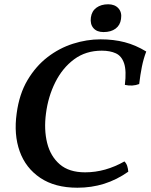

<svg xmlns="http://www.w3.org/2000/svg" viewBox="-20 -869 704 898"><path d="M664 -628Q651 -594 643.5 -556.5Q636 -519 631 -476Q600 -464 564 -472Q572 -538 560.5 -572.5Q549 -607 522 -619.5Q495 -632 456 -632Q381 -632 326.5 -591.5Q272 -551 238.5 -484Q205 -417 195 -338Q185 -263 200.5 -200.5Q216 -138 259.5 -100.5Q303 -63 378 -63Q426 -63 472 -76Q518 -89 562 -114Q571 -105 575 -92.5Q579 -80 580 -66Q526 -28 467 -9.5Q408 9 342 9Q237 9 168.5 -37Q100 -83 72 -161.5Q44 -240 58 -339Q70 -429 108.5 -494Q147 -559 202 -601.5Q257 -644 321.5 -664.5Q386 -685 450 -685Q512 -685 563.5 -671.5Q615 -658 664 -628ZM464 -719Q433 -719 417 -737.5Q401 -756 405 -787Q409 -817 431 -833Q453 -849 486 -849Q517 -849 534 -830Q551 -811 546 -780Q542 -751 520.5 -735Q499 -719 464 -719Z"/></svg>

Font: Vollkorn SemiBold
Style: Italic
Weight: 600
Italic angle: -11°
Designer: Friedrich Althausen
Foundry: Friedrich Althausen
Version: Version 5.000